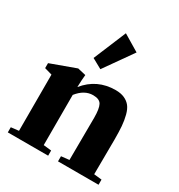

<svg xmlns="http://www.w3.org/2000/svg" viewBox="-169 -830 884 946"><g transform="rotate(30 273.0 -357.0)"><path d="M252.4 -497.6 195.8 -528.8 272.9 -713.9 365.7 -658.2ZM13.2 0V-29.3L57.1 -34.2V-354L14.2 -366.2V-394.5L156.2 -446.3L202.6 -435.5Q199.2 -404.8 198.2 -364.7Q264.2 -446.3 370.1 -446.3Q399.4 -446.3 420.2 -437Q440.9 -427.7 453.9 -411.4Q466.8 -395 474.1 -366.9Q481.4 -338.9 483.9 -307.6Q486.3 -276.4 486.3 -231Q486.3 -132.3 484.9 -34.2L529.3 -29.3V0H298.8V-29.3L344.2 -34.2Q345.7 -196.8 345.7 -274.9Q345.7 -326.7 334.2 -347.9Q322.8 -369.1 286.1 -369.1Q236.8 -369.1 197.8 -319.8V-34.2L242.7 -29.3V0Z"/></g></svg>

Font: Elstob Grade
Style: Regular
Weight: 400
Designer: Peter S. Baker
Version: Version 1.015